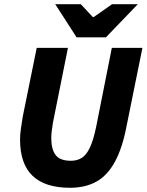

<svg xmlns="http://www.w3.org/2000/svg" viewBox="-20 -878 695 910"><path d="M312 12Q194 12 134.5 -44.5Q75 -101 75 -218Q75 -241 79.5 -271Q84 -301 88 -326L154 -651H302L231 -297Q228 -278 225.5 -259.5Q223 -241 223 -223Q223 -171 243.5 -143.5Q264 -116 316 -116Q346 -116 368 -130Q390 -144 406.5 -179.5Q423 -215 436 -278L510 -651H655L580 -281Q560 -176 524.5 -111Q489 -46 436.5 -17Q384 12 312 12ZM343 -701 242 -858H363L420 -797H424L511 -858H633L482 -701Z"/></svg>

Font: Source Sans 3 ExtraLight ExtraBold
Style: Italic
Weight: 800
Italic angle: -11°
Version: Version 3.052;hotconv 1.1.0;makeotfexe 2.6.0